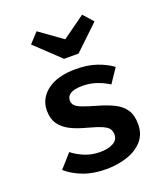

<svg xmlns="http://www.w3.org/2000/svg" viewBox="-151 -932 918 1054"><g transform="rotate(-20 307.5 -405.5)"><path d="M289.2 -84.6Q336.9 -84.6 365.9 -101Q394.9 -117.4 394.9 -148.2Q394.9 -167.7 385.4 -181.8Q375.9 -195.9 348.2 -207.9Q320.5 -220 265.1 -234.9Q212.8 -248.2 173.6 -267.9Q134.4 -287.7 112.6 -319Q90.8 -350.3 90.8 -397.9Q90.8 -468.7 150.3 -513.6Q209.7 -558.5 316.4 -558.5Q386.2 -558.5 438.5 -540.3Q490.8 -522.1 528.2 -494.9L472.8 -412.3Q440 -433.3 401.8 -446.4Q363.6 -459.5 319.5 -459.5Q271.8 -459.5 250 -445.6Q228.2 -431.8 228.2 -407.2Q228.2 -389.7 239.2 -377.7Q250.3 -365.6 279.2 -354.6Q308.2 -343.6 362.1 -328.2Q414.9 -313.3 454.1 -293.8Q493.3 -274.4 514.9 -242.3Q536.4 -210.3 536.4 -157.9Q536.4 -99 502.1 -60.5Q467.7 -22.1 411.3 -3.3Q354.9 15.4 289.7 15.4Q212.8 15.4 155.4 -6.7Q97.9 -28.7 57.9 -63.6L128.2 -142.6Q160 -117.4 200.8 -101Q241.5 -84.6 289.2 -84.6ZM452.8 -827.2 504.1 -769.2 361.5 -633.3H276.9L133.3 -769.2L186.7 -827.2L319.5 -731.8Z"/></g></svg>

Font: Fira Code SemiBold
Style: Regular
Weight: 600
Designer: Carrois Corporate, Edenspiekermann AG, Nikita Prokopov
Foundry: Carrois Corporate, Edenspiekermann AG, Nikita Prokopov
Version: Version 6.002